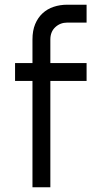

<svg xmlns="http://www.w3.org/2000/svg" viewBox="-20 -796 399 816"><path d="M348 -776V-700H266Q236 -700 215 -680.5Q194 -661 194 -628V-528H348V-452H194V0H118V-452H44V-528H118V-628Q118 -666 129.5 -693.5Q141 -721 161 -739.5Q181 -758 208 -767Q235 -776 266 -776Z"/></svg>

Font: Afrihost Sans
Style: Regular
Weight: 400
Designer: Afrihost SP Pty Ltd
Version: Version 1.000